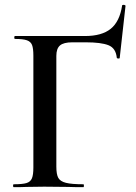

<svg xmlns="http://www.w3.org/2000/svg" viewBox="-20 -774 562 794"><path d="M37 -12Q73 -12 89.5 -17Q106 -22 112 -36.5Q118 -51 118 -81V-544Q118 -574 112.5 -588Q107 -602 91 -607.5Q75 -613 42 -613Q39 -613 39 -619Q39 -625 42 -625H331Q401 -625 438 -655Q475 -685 485 -751Q485 -754 491 -754Q494 -754 497 -752.5Q500 -751 499 -749L475 -534Q475 -532 469.5 -532Q464 -532 463 -535Q459 -575 428.5 -587Q398 -599 335 -599H279Q243 -599 228 -586Q213 -573 213 -543V-85Q213 -53 221 -38.5Q229 -24 252.5 -18Q276 -12 325 -12Q327 -12 327 -6Q327 0 325 0Q285 0 262 -1L163 -2L90 -1Q71 0 37 0Q34 0 34 -6Q34 -12 37 -12Z"/></svg>

Font: Cormorant SC SemiBold
Style: Regular
Weight: 600
Designer: Christian Thalmann (Catharsis Fonts)
Version: Version 3.000